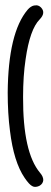

<svg xmlns="http://www.w3.org/2000/svg" viewBox="-20 -733 196 743"><path d="M9.8 -375Q11.7 -606.4 86.9 -695.3Q98.6 -709 112.3 -711.9Q114.3 -711.9 115.2 -711.9Q127.9 -714.8 138.7 -704.1Q158.2 -683.6 133.8 -658.2Q95.7 -620.1 79.1 -503.9Q69.3 -439.5 69.3 -357.4Q68.4 -143.6 134.8 -64.5Q147.5 -49.8 147.5 -36.1Q146.5 -22.5 133.8 -14.6Q125 -9.8 115.2 -9.8Q104.5 -9.8 91.8 -23.4Q83 -33.2 75.2 -44.9Q33.2 -106.4 18.6 -226.6Q9.8 -293.9 9.8 -375Z"/></svg>

Font: otype
Style: Regular
Weight: 400
Designer: ironsmith
Version: 4